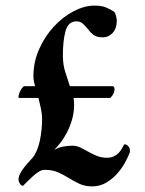

<svg xmlns="http://www.w3.org/2000/svg" viewBox="-20 -656 517 684"><path d="M316 -636Q342 -636 357.5 -629.5Q373 -623 387 -614Q390 -611 393 -600.5Q396 -590 396 -582Q396 -555 381.5 -539Q367 -523 347 -523Q326 -523 315 -530.5Q304 -538 296 -549Q287 -560 277 -570Q267 -580 253 -580Q223 -580 213.5 -545.5Q204 -511 204 -459Q204 -426 212.5 -399.5Q221 -373 229 -349H383Q388 -345 388 -338.5Q388 -332 385.5 -325.5Q383 -319 379 -314Q375 -309 373 -307H242Q243 -301 243.5 -295Q244 -289 244 -283Q244 -255 236.5 -229.5Q229 -204 218 -183Q207 -162 194.5 -146.5Q182 -131 173 -122Q187 -130 204 -133.5Q221 -137 238 -137Q252 -137 266 -130.5Q280 -124 294.5 -115.5Q309 -107 325.5 -100.5Q342 -94 361 -94Q375 -94 385.5 -99Q396 -104 403 -111.5Q410 -119 414.5 -127Q419 -135 422 -141Q425 -143 430 -140.5Q435 -138 438 -134Q442 -129 442.5 -124.5Q443 -120 443 -115Q439 -103 428.5 -82.5Q418 -62 401 -41.5Q384 -21 360.5 -6.5Q337 8 308 8Q283 8 263.5 -1Q244 -10 225.5 -21.5Q207 -33 187 -42Q167 -51 139 -51Q129 -51 118.5 -44.5Q108 -38 97.5 -28.5Q87 -19 77.5 -9.5Q68 0 62 6Q56 6 51 -1.5Q46 -9 46 -16Q46 -27 52 -38Q58 -49 66 -59.5Q74 -70 82.5 -79Q91 -88 96 -94Q105 -105 111.5 -120.5Q118 -136 122 -155Q126 -174 128 -194Q130 -214 130 -232Q130 -249 126 -268Q122 -287 117 -307H47Q45 -309 46.5 -316Q48 -323 51.5 -330.5Q55 -338 59.5 -343.5Q64 -349 67 -349H105Q99 -370 99 -384Q99 -435 119.5 -481Q140 -527 172 -561.5Q204 -596 242.5 -616Q281 -636 316 -636Z"/></svg>

Font: Vermiglione
Style: Bold
Weight: 700
Version: Version 1.000